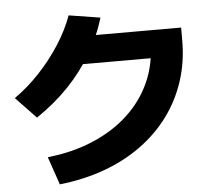

<svg xmlns="http://www.w3.org/2000/svg" viewBox="-58 -881 1115 998"><g transform="rotate(-5 500.0 -381.5)"><path d="M164 -92Q296 -106 403.5 -152Q511 -198 587.5 -269.5Q664 -341 705.5 -434Q747 -527 747 -635L815 -558H335V-703H913V-635Q913 -524 881 -425.5Q849 -327 789 -245.5Q729 -164 643.5 -101.5Q558 -39 450 0.5Q342 40 214 54ZM20 -413Q90 -462 151.5 -527.5Q213 -593 261 -667.5Q309 -742 336 -817L500 -791Q470 -692 418 -604.5Q366 -517 293.5 -441.5Q221 -366 126 -302Z"/></g></svg>

Font: M PLUS 1 ExtraBold
Style: Regular
Weight: 800
Designer: Coji Morishita
Foundry: UNDERFOREST DESIGN
Version: Version 1.001